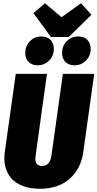

<svg xmlns="http://www.w3.org/2000/svg" viewBox="-20 -1155 606 1194"><path d="M483.9 -1134.8 548.8 -1063 407.2 -924.8H296.9L188 -1073.2L259.8 -1134.8L362.8 -1047.9ZM214.8 -749Q178.2 -749 157.7 -770Q137.2 -791 137.2 -826.2Q137.2 -869.6 166.3 -898.9Q195.3 -928.2 236.8 -928.2Q273.4 -928.2 294.2 -907.2Q314.9 -886.2 314.9 -851.1Q314.9 -807.6 285.6 -778.3Q256.3 -749 214.8 -749ZM443.8 -749Q407.2 -749 386.7 -770Q366.2 -791 366.2 -826.2Q366.2 -869.6 395.3 -898.9Q424.3 -928.2 465.8 -928.2Q502.4 -928.2 523.2 -907.2Q543.9 -886.2 543.9 -851.1Q543.9 -807.6 514.6 -778.3Q485.4 -749 443.8 -749ZM565.9 -695.8 497.1 -204.1Q490.2 -156.7 469.7 -116.7Q449.2 -76.7 416.5 -46.1Q383.8 -15.6 335.7 1.7Q287.6 19 229 19Q166.5 19 120.1 1Q73.7 -17.1 47.9 -48.8Q22 -80.6 12.5 -121.3Q2.9 -162.1 9.8 -210L78.1 -695.8H272L201.2 -185.1Q192.4 -123 241.2 -123Q290.5 -123 299.8 -187L371.1 -695.8Z"/></svg>

Font: Fira Sans Compressed Heavy
Style: Italic
Weight: 900
Width: 3
Italic angle: -8°
Designer: Carrois Corporate & Edenspiekermann AG
Foundry: Carrois Corporate GbR & Edenspiekermann AG
Version: Version 4.203;PS 004.203;hotconv 1.0.88;makeotf.lib2.5.64775